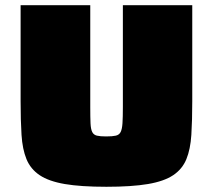

<svg xmlns="http://www.w3.org/2000/svg" viewBox="-20 -708 816 736"><path d="M388 8Q290 8 228.5 -2.5Q167 -13 132 -36.5Q97 -60 81.5 -98Q66 -136 62.5 -191Q59 -246 59 -320V-688H326V-298Q326 -258 327 -235.5Q328 -213 333.5 -202Q339 -191 351.5 -188Q364 -185 387 -185Q411 -185 424 -188Q437 -191 442.5 -202Q448 -213 449.5 -235.5Q451 -258 451 -298V-688H717V-320Q717 -246 713.5 -191Q710 -136 694.5 -98Q679 -60 644 -36.5Q609 -13 547 -2.5Q485 8 388 8Z"/></svg>

Font: Saira Expanded Black
Style: Regular
Weight: 900
Width: 7
Designer: Hector Gatti with collaboration of the Omnibus-Type team
Foundry: Omnibus-Type
Version: Version 1.101